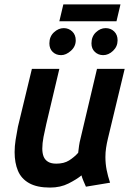

<svg xmlns="http://www.w3.org/2000/svg" viewBox="-20 -835 600 867"><path d="M206 12Q147 12 111.5 -8Q76 -28 61 -64Q46 -100 46 -148Q46 -175 50.5 -203.5Q55 -232 61 -263L124 -524H248L189 -275Q182 -245 176.5 -216.5Q171 -188 171 -164Q171 -143 177 -128Q183 -113 197 -104.5Q211 -96 234 -96Q269 -96 292 -110.5Q315 -125 333 -145Q335 -162 337 -177Q339 -192 344 -211L418 -524H543L467 -208Q462 -187 459 -167Q456 -147 456 -126Q456 -96 461.5 -68Q467 -40 477 -10L368 8Q364 -1 357 -17.5Q350 -34 348 -43Q326 -25 289.5 -6.5Q253 12 206 12ZM248 -739 266 -815H524L506 -739ZM256 -586Q233 -586 218 -600.5Q203 -615 203 -639Q203 -670 223.5 -689Q244 -708 268 -708Q290 -708 306 -693Q322 -678 322 -653Q322 -625 300 -605.5Q278 -586 256 -586ZM446 -586Q424 -586 408.5 -600.5Q393 -615 393 -639Q393 -670 413 -689Q433 -708 457 -708Q480 -708 495.5 -693Q511 -678 511 -653Q511 -625 490.5 -605.5Q470 -586 446 -586Z"/></svg>

Font: Ubuntu Sans Mono SemiBold
Style: Italic
Weight: 600
Italic angle: -13.5°
Monospace: yes
Designer: Dalton Maag Ltd
Foundry: Dalton Maag Ltd
Version: Version 1.006